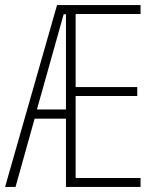

<svg xmlns="http://www.w3.org/2000/svg" viewBox="-20 -734 619 754"><path d="M532 0H239V-268H116L41 0H0L204 -714H532V-679H277V-392H519V-357H277V-35H532ZM125 -304H239V-678H230Z"/></svg>

Font: Noto Sans Lao ExtraCondensed ExtraLight
Style: Regular
Weight: 200
Width: 2
Designer: Monotype Design Team
Foundry: Monotype Imaging Inc.
Version: Version 2.003; ttfautohint (v1.8.4.7-5d5b)